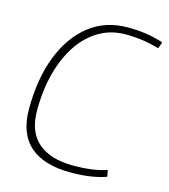

<svg xmlns="http://www.w3.org/2000/svg" viewBox="-108 -796 785 892"><g transform="rotate(15 284.5 -350.0)"><path d="M313 10Q185 10 118 -48.5Q51 -107 51 -226Q51 -370 93 -479Q135 -588 212.5 -649Q290 -710 397 -710Q444 -710 485 -704Q526 -698 569 -684L558 -653Q516 -665 477.5 -670.5Q439 -676 395 -676Q325 -676 268.5 -642.5Q212 -609 172 -549Q132 -489 110.5 -407.5Q89 -326 89 -229Q89 -125 148.5 -74.5Q208 -24 318 -24Q411 -24 478 -46L484 -15Q415 10 313 10Z"/></g></svg>

Font: Georama ExtraLight
Style: Italic
Weight: 200
Italic angle: -9°
Designer: Jean-Baptiste Levee
Foundry: Production Type
Version: Version 1.000